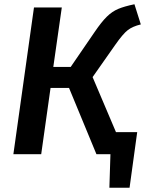

<svg xmlns="http://www.w3.org/2000/svg" viewBox="-20 -726 683 904"><path d="M526 -104H626L590 158H495L500 0H434L305 -312H218L174 0H43L140 -691H271L231 -411H313L426 -576Q458 -623 483 -647.5Q508 -672 536.5 -684Q565 -696 613 -706L643 -611Q605 -602 582 -584.5Q559 -567 522 -514L416 -363Z"/></svg>

Font: FiraGO Medium
Style: Italic
Weight: 500
Italic angle: -8°
Designer: bBox Type GmbH
Foundry: bBox Type GmbH
Version: Version 1.001